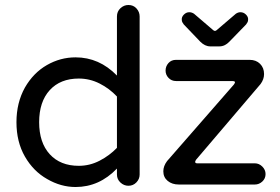

<svg xmlns="http://www.w3.org/2000/svg" viewBox="-20 -768 1123 770"><path d="M283 -18Q224 -18 169 -50Q114 -81 80 -140Q46 -199 46 -278Q46 -356 80 -417Q114 -476 168 -507Q222 -538 283 -538Q378 -538 449 -465V-702Q449 -722 463 -735Q477 -748 495 -748Q515 -748 527.5 -734Q540 -720 540 -702V-68Q540 -50 527 -36.5Q514 -23 495 -23Q477 -23 463 -36Q449 -49 449 -68V-92Q378 -18 283 -18ZM823 -582Q802 -582 783 -601L717 -670Q714 -674 711.5 -678.5Q709 -683 709 -689Q708 -700 717.5 -709.5Q727 -719 739 -719Q749 -719 758 -713L834 -648Q842 -640 850 -648L926 -713Q935 -719 944 -719Q957 -719 966.5 -709.5Q976 -700 975 -689Q975 -683 972.5 -678.5Q970 -674 967 -670L900 -601Q882 -582 860 -582ZM697 -28Q670 -28 652.5 -42.5Q635 -57 635 -81Q635 -102 650 -122L918 -429Q929 -443 912 -443H686Q668 -443 656 -455.5Q644 -468 644 -485Q644 -502 655.5 -515Q667 -528 686 -528H981Q1007 -528 1023 -512Q1039 -496 1039 -471Q1039 -450 1025 -431L766 -127Q762 -121 763 -117Q764 -113 771 -113H1002Q1019 -113 1032 -100Q1045 -87 1045 -70Q1045 -52 1032 -40Q1019 -28 1002 -28ZM296 -103Q340 -103 379.5 -123.5Q419 -144 449 -175V-381Q419 -413 379.5 -433Q340 -453 296 -453Q222 -453 179.5 -406.5Q137 -360 137 -278Q137 -196 179.5 -149.5Q222 -103 296 -103Z"/></svg>

Font: Huninn
Style: Regular
Weight: 400
Designer: justfont
Foundry: justfont
Version: Version 1.003